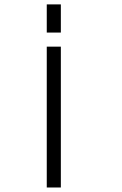

<svg xmlns="http://www.w3.org/2000/svg" viewBox="-20 -832 540 852"><path d="M187.5 -625H250V0H187.5ZM187.5 -812.5H250V-687.5H187.5Z"/></svg>

Font: HE실루아
Style: regular
Weight: 500
Monospace: yes
Designer: Taeyun An (WindowsTiger)
Version: v1